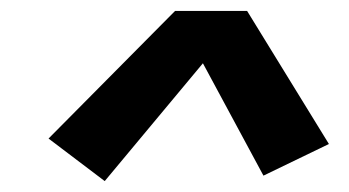

<svg xmlns="http://www.w3.org/2000/svg" viewBox="-20 -764 640 352"><path d="M172 -432 69 -510 301 -744H433L583 -500L463 -442L352 -648Z"/></svg>

Font: Iosevka HT Extrabold Extended
Style: Italic
Weight: 800
Width: 7
Italic angle: -9°
Monospace: yes
Designer: Belleve Invis
Foundry: Belleve Invis
Version: Version 32.3.0; ttfautohint (v1.8.4)